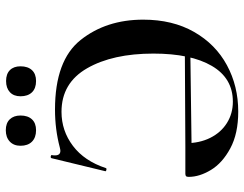

<svg xmlns="http://www.w3.org/2000/svg" viewBox="-112 -738 862 679"><g transform="rotate(-90 319.5 -399.0)"><path d="M33 -163Q33 -170 35.5 -172.5Q38 -175 44 -175H152Q152 -125 171 -87Q190 -49 223.5 -28Q257 -7 299 -7Q382 -7 425.5 -81.5Q469 -156 469 -288Q469 -432 417 -522.5Q365 -613 263 -613Q196 -613 142.5 -572.5Q89 -532 64 -456Q64 -454 60 -454Q57 -454 54.5 -455.5Q52 -457 53 -458L99 -648Q100 -652 105.5 -651Q111 -650 110 -647Q109 -643 109 -636Q109 -617 125 -617Q129 -617 137 -619Q201 -636 271 -636Q445 -636 517 -545.5Q589 -455 589 -324Q589 -220 545.5 -144Q502 -68 428 -28Q354 12 264 12Q186 12 134 -16Q82 -44 57.5 -84.5Q33 -125 33 -163ZM520 -158 140 -153V-175L519 -177ZM143 -758Q143 -782 158 -796Q173 -810 198 -810Q223 -810 236.5 -796Q250 -782 250 -758Q250 -732 236.5 -717.5Q223 -703 198 -703Q172 -703 157.5 -717.5Q143 -732 143 -758ZM318 -758Q318 -782 332.5 -795.5Q347 -809 372 -809Q397 -809 410.5 -795.5Q424 -782 424 -758Q424 -732 410.5 -717.5Q397 -703 372 -703Q346 -703 332 -717.5Q318 -732 318 -758Z"/></g></svg>

Font: Cormorant Unicase
Style: Bold
Weight: 700
Designer: Christian Thalmann (Catharsis Fonts)
Foundry: Catharsis Fonts
Version: Version 4.000